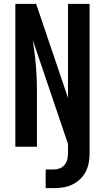

<svg xmlns="http://www.w3.org/2000/svg" viewBox="-20 -755 540 988"><path d="M215 213V117H258Q274 117 288.5 111Q303 105 312.5 93Q322 81 326 65.5Q330 50 330 34V-14L149 -548Q149 -544 149.5 -540.5Q150 -537 151 -533L156 -496Q163 -446 166.5 -395.5Q170 -345 170 -294V0H59V-735H166L330 -251V-735H441V34Q441 59 436.5 83Q432 107 421 128.5Q410 150 392 167Q374 184 352.5 194.5Q331 205 307 209Q283 213 258 213Z"/></svg>

Font: Iosevka Curly
Style: Bold
Weight: 700
Monospace: yes
Designer: Belleve Invis
Foundry: Belleve Invis
Version: Version 22.1.2; ttfautohint (v1.8.4)